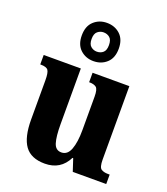

<svg xmlns="http://www.w3.org/2000/svg" viewBox="-148 -917 896 1030"><g transform="rotate(20 299.5 -402.0)"><path d="M228 10Q149 10 114 -38.5Q79 -87 79 -188V-411Q79 -454 69.5 -468Q60 -482 27 -482H24V-536H236V-219Q236 -148 247 -112.5Q258 -77 291 -77Q326 -77 341.5 -118Q357 -159 357 -228V-419Q357 -462 343.5 -472Q330 -482 306 -482H303V-536H513V-117Q513 -73 527.5 -63.5Q542 -54 566 -54H576V0H385L362 -70H358Q318 10 228 10ZM285 -596Q241 -596 210.5 -624Q180 -652 180 -705Q180 -758 210.5 -786Q241 -814 285 -814Q330 -814 360.5 -786Q391 -758 391 -705Q391 -652 360.5 -624Q330 -596 285 -596ZM285 -650Q306 -650 320.5 -662.5Q335 -675 335 -705Q335 -735 320.5 -747.5Q306 -760 285 -760Q266 -760 251 -747.5Q236 -735 236 -705Q236 -675 251 -662.5Q266 -650 285 -650Z"/></g></svg>

Font: Noto Serif Lao Condensed ExtraBold
Style: Regular
Weight: 800
Width: 3
Designer: Monotype Design Team
Foundry: Monotype Imaging Inc.
Version: Version 2.003; ttfautohint (v1.8.4.7-5d5b)